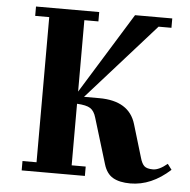

<svg xmlns="http://www.w3.org/2000/svg" viewBox="-51 -751 808 817"><g transform="rotate(5 352.5 -342.5)"><path d="M70 -660V-700H340V-660H280V-355L493 -700H652V-660H597L307 -335H372Q500 -335 529 -238L571 -98Q578 -73 589 -63Q600 -53 626 -53Q652 -53 687 -82L705 -58Q625 15 535 15Q489 15 461 -1Q433 -17 421 -57L362 -251Q354 -279 337 -290Q320 -301 280 -303V-40H340V0H70V-40H130V-660Z"/></g></svg>

Font: Croissant One
Style: Regular
Weight: 400
Designer: Eduardo Rodriguez Tunni
Foundry: Eduardo Rodriguez Tunni
Version: Version 1.001